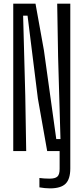

<svg xmlns="http://www.w3.org/2000/svg" viewBox="-20 -820 453 1042"><path d="M251 202.3Q238.7 202.3 222.1 200.7Q205.5 199.1 193.9 196.8V145.9Q205 147.6 219.6 148.5Q234.2 149.5 249.4 149.5Q278.7 149.5 291.1 138.6Q303.6 127.7 303.6 97.1V-27.6H361.5V94.2Q361.5 151.8 335.9 177.1Q310.3 202.3 251 202.3ZM51.9 0V-800H172.7L218.4 -546.6L285.4 -65.2H308.2L295.3 -512.6L290.4 -800H361.5V0H236.1L185.6 -285.1L129.5 -735H105.5L117.2 -299.8L122.2 0Z"/></svg>

Font: Big Shoulders Display SC Thin
Style: Regular
Weight: 100
Designer: Patric King
Foundry: XO Type Co
Version: Version 2.002